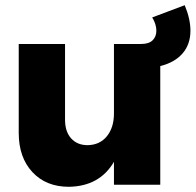

<svg xmlns="http://www.w3.org/2000/svg" viewBox="-20 -710 752 738"><path d="M712 -592Q712 -540 682 -505Q652 -470 596 -456V0H418V-88Q363 6 245 8Q157 8 104.5 -48.5Q52 -105 52 -199V-541H230V-250Q230 -204 253.5 -178Q277 -152 317 -152Q364 -153 391 -186.5Q418 -220 418 -274V-541H523Q552 -541 566.5 -555Q581 -569 581 -592Q581 -617 565 -643L690 -690Q712 -637 712 -592Z"/></svg>

Font: Gontserrat
Style: Bold
Weight: 700
Designer: Julieta Ulanovsky
Foundry: Julieta Ulanovsky
Version: Version 6.001